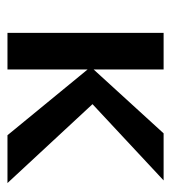

<svg xmlns="http://www.w3.org/2000/svg" viewBox="8 -466 458 514"><g transform="rotate(90 237.0 -209.0)"><path d="M342 0 159 -223 337 -418H463L226 -197V-263L470 0ZM68 0V-418H166V0Z"/></g></svg>

Font: Ysabeau Infant SemiBold
Style: Regular
Weight: 600
Designer: Christian Thalmann (Catharsis Fonts)
Version: Version 2.002; featfreeze: ss01,ss02,lnum